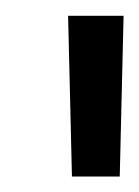

<svg xmlns="http://www.w3.org/2000/svg" viewBox="-20 -612 178 245"><path d="M137.7 -591.8 132.8 -386.7H71.8L66.9 -591.8Z"/></svg>

Font: Meera
Style: Regular
Weight: 400
Designer: Hussain KH and Suresh P for Swathanthra Malayalam Computing (SMC)
Version: Version 7.0.0+20221109